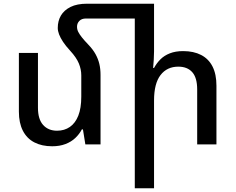

<svg xmlns="http://www.w3.org/2000/svg" viewBox="-20 -780 1272 1037"><path d="M523 -375V0H441L428 -81H422Q409 -56 387 -35Q365 -14 333.5 -2Q302 10 262 10Q206 10 165.5 -11Q125 -32 103.5 -74Q82 -116 82 -177V-494H185V-198Q185 -136 213 -105Q241 -74 288 -74Q328 -74 357.5 -94.5Q387 -115 403 -155.5Q419 -196 419 -258V-373Q419 -405 406 -437Q393 -469 359 -506Q335 -532 320.5 -554Q306 -576 299 -594.5Q292 -613 292 -629Q292 -667 309 -696Q326 -725 361 -742.5Q396 -760 451 -760H749V-680H444Q421 -680 408.5 -667Q396 -654 396 -636Q396 -621 402.5 -608Q409 -595 422 -578.5Q435 -562 457 -539Q482 -513 496 -487.5Q510 -462 516.5 -435Q523 -408 523 -375ZM812 -760V-502Q812 -480 810.5 -458Q809 -436 807 -413H812Q826 -439 846.5 -459.5Q867 -480 897.5 -492Q928 -504 969 -504Q1026 -504 1066.5 -483Q1107 -462 1128 -420.5Q1149 -379 1149 -317V0H1045V-297Q1045 -360 1018.5 -390Q992 -420 943 -420Q882 -420 847 -374.5Q812 -329 812 -237V237H708V-760Z"/></svg>

Font: Noto Sans Armenian Medium
Style: Regular
Weight: 500
Designer: Monotype Design Team
Foundry: Monotype Imaging Inc.
Version: Version 2.007